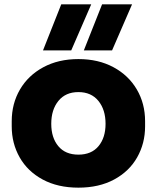

<svg xmlns="http://www.w3.org/2000/svg" viewBox="-20 -844 722 884"><path d="M34 -262V-286Q34 -367 72 -432Q110 -497 179.5 -534.5Q249 -572 341 -572Q433 -572 502.5 -534.5Q572 -497 610 -432Q648 -367 648 -286V-262Q648 -184 611.5 -119.5Q575 -55 505.5 -17.5Q436 20 341 20Q246 20 176.5 -17.5Q107 -55 70.5 -119.5Q34 -184 34 -262ZM466 -274Q466 -339 433 -379.5Q400 -420 341 -420Q282 -420 249 -379.5Q216 -339 216 -274Q216 -210 248.5 -171Q281 -132 341 -132Q401 -132 433.5 -171Q466 -210 466 -274ZM450 -824H588L496 -612H366ZM262 -824H400L308 -612H178Z"/></svg>

Font: Sora-SIA ExtraBold
Style: Regular
Weight: 800
Designer: Jonathan Barnbrook, Julián Moncada
Foundry: Barnbrook Fonts
Version: Version 2.000